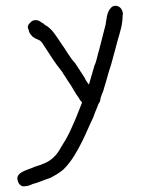

<svg xmlns="http://www.w3.org/2000/svg" viewBox="-20 -498 489 667"><path d="M42 131C44 140 50 146 58 149C61 149 63 150 66 149C76 149 86 145 94 141C99 140 105 138 111 136C128 129 139 126 157 119L178 107C187 101 196 95 202 89C229 62 248 28 266 -8C279 -34 290 -62 303 -88L312 -112C316 -120 319 -129 322 -137C327 -143 329 -149 329 -156C332 -165 335 -174 339 -183L342 -194C346 -205 349 -218 353 -231C359 -255 365 -267 371 -292L380 -325C383 -336 386 -348 389 -359C397 -387 406 -411 406 -445C406 -446 407 -447 407 -448C407 -457 404 -465 398 -471C389 -480 372 -481 364 -469C357 -462 354 -452 351 -440V-437C349 -429 348 -421 347 -413C340 -384 332 -356 325 -327C319 -309 316 -286 308 -270C302 -251 295 -223 289 -204C283 -212 278 -218 274 -228C262 -246 252 -262 240 -280C223 -297 209 -325 194 -345C177 -369 162 -399 135 -412L133 -415L124 -420C118 -425 112 -428 105 -428C97 -429 89 -425 85 -419C78 -414 73 -403 80 -394C80 -383 89 -376 94 -370C101 -365 110 -361 119 -357C126 -352 130 -343 135 -336C153 -309 173 -276 194 -251C196 -248 198 -246 199 -243L211 -225C213 -221 215 -218 218 -214C230 -198 241 -174 253 -159C256 -154 260 -146 265 -143L264 -139C255 -118 248 -97 239 -77L227 -50C219 -32 209 -13 199 2L190 17C177 42 155 63 127 72C124 74 122 75 120 75C113 77 106 80 99 82C79 92 30 100 42 131Z"/></svg>

Font: Scribbler
Style: Regular
Weight: 400
Designer: Mew Too
Foundry: Cannot Into Space Fonts
Version: Version 1.001